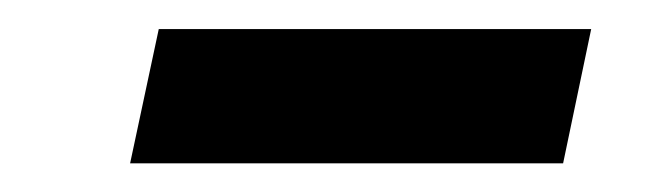

<svg xmlns="http://www.w3.org/2000/svg" viewBox="-20 -720 451 134"><path d="M90.8 -699.7H392.6L373 -606H70.8Z"/></svg>

Font: Viking Open Sans
Style: Bold Italic
Weight: 700
Italic angle: -12°
Foundry: Ascender Corporation
Version: Version 2.000